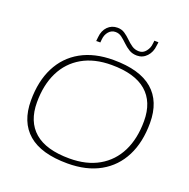

<svg xmlns="http://www.w3.org/2000/svg" viewBox="-157 -1064 1202 1223"><g transform="rotate(20 444.0 -452.0)"><path d="M429 10Q251 10 162.5 -66Q74 -142 74 -288Q74 -419 122 -513.5Q170 -608 261 -659Q352 -710 481 -710Q659 -710 747.5 -634Q836 -558 836 -412Q836 -281 788 -186.5Q740 -92 649 -41Q558 10 429 10ZM430 -24Q546 -24 628 -71Q710 -118 753 -204.5Q796 -291 796 -410Q796 -540 717 -608Q638 -676 480 -676Q364 -676 282 -629Q200 -582 157 -495.5Q114 -409 114 -290Q114 -160 193 -92Q272 -24 430 -24ZM336 -786Q336 -788 335.5 -784.5Q335 -781 334.5 -779.5Q334 -778 335 -784.5Q336 -791 338 -813Q342 -858 368.5 -885Q395 -912 435 -912Q463 -912 484.5 -897.5Q506 -883 524.5 -864.5Q543 -846 564 -831.5Q585 -817 613 -817Q641 -817 659.5 -841Q678 -865 680 -892Q682 -905 682 -907.5Q682 -910 682 -914H710Q710 -909 709.5 -906Q709 -903 707 -889Q703 -845 676 -816Q649 -787 610 -787Q579 -787 556 -801Q533 -815 513.5 -834Q494 -853 475 -867.5Q456 -882 432 -882Q405 -882 386.5 -861Q368 -840 365 -808Q363 -794 363 -786Q363 -788 362.5 -783Q362 -778 361.5 -776.5Q361 -775 363 -786Z"/></g></svg>

Font: Georama Extended ExtraLight
Style: Italic
Weight: 200
Width: 7
Italic angle: -9°
Designer: Jean-Baptiste Levee
Foundry: Production Type
Version: Version 1.000